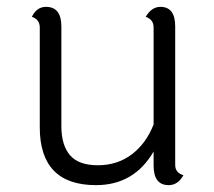

<svg xmlns="http://www.w3.org/2000/svg" viewBox="-20 -532 623 560"><path d="M491 -455V-51Q491 -28 515 -21Q499 8 472 8Q428 8 428 -49V-90Q371 8 260 8Q96 8 96 -161V-452Q96 -475 73 -483Q87 -512 114 -512Q159 -512 159 -455V-164Q159 -109 184 -79.5Q209 -50 265.5 -50Q322 -50 364 -81.5Q406 -113 428 -169V-452Q428 -475 405 -483Q422 -512 448 -512Q491 -512 491 -455Z"/></svg>

Font: Laila Light
Style: Regular
Weight: 300
Designer: Hitesh Malaviya
Foundry: Indian Type Foundry
Version: Version 1.302;PS 1.0;hotconv 1.0.78;makeotf.lib2.5.61930; tt